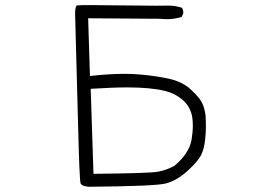

<svg xmlns="http://www.w3.org/2000/svg" viewBox="-20 -730 1040 739"><path d="M469.2 -393.6Q560.5 -393.6 615.7 -379.9Q653.8 -370.6 682.1 -346.2Q712.4 -320.3 719.7 -280.8Q722.2 -264.2 722.2 -246.1Q722.2 -221.7 717.3 -191.9Q707.5 -138.7 651.9 -92.3L650.9 -91.3Q620.6 -75.2 587.9 -69.1Q555.2 -63 339.8 -61L329.1 -388.2Q416.5 -393.6 469.2 -393.6ZM770 -196.8Q772.5 -222.7 772.5 -241.2Q772.5 -259.8 772 -271.7Q771.5 -283.7 770 -293.9Q766.6 -314.5 759.8 -329.6Q750 -352.5 717.3 -382.8Q686 -413.1 638.2 -425Q590.3 -437 517.6 -443.4Q490.2 -445.8 459 -445.8Q405.8 -445.8 340.3 -439L326.2 -437.5L319.3 -659.7L596.2 -657.7Q609.4 -656.2 622.1 -656.2Q652.3 -656.2 679.2 -665L685.1 -677.2Q685.5 -678.7 685.5 -679.7Q685.5 -691.4 680.2 -700.2Q654.8 -708.5 626 -708.5Q623 -708.5 615.5 -708.3Q607.9 -708 583 -708Q534.2 -708 451.4 -709.2Q368.7 -710.4 326.2 -710.4Q283.7 -710.4 274.9 -709Q273.4 -707.5 271.5 -700.9Q269.5 -694.3 269 -679.7L280.8 -238.8Q285.6 -43.9 290 -24.9Q293 -14.2 319.8 -11.2Q571.8 -13.2 616.2 -23.4Q658.7 -33.7 700.2 -70.8Q742.2 -108.9 754.4 -133.8Q766.6 -158.7 770 -196.8Z"/></svg>

Font: NaikaiFont
Style: ExtraLight
Weight: 200
Version: Version 1.89